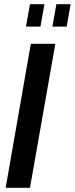

<svg xmlns="http://www.w3.org/2000/svg" viewBox="-20 -896 357 916"><path d="M7 0 127 -687H244L123 0ZM104 -769 123 -876H192L173 -769ZM230 -769 249 -876H317L298 -769Z"/></svg>

Font: Archivo ExtraCondensed SemiBold
Style: Italic
Weight: 600
Width: 2
Italic angle: -10°
Designer: Hector Gatti
Foundry: Omnibus-Type
Version: Version 2.001